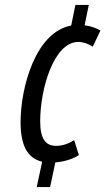

<svg xmlns="http://www.w3.org/2000/svg" viewBox="-20 -744 431 774"><path d="M150 -92 128 10H182L203 -89C234 -92 272 -101 298 -119L279 -179C257 -165 232 -156 206 -156C164 -156 142 -184 142 -255C142 -386 197 -575 296 -575C315 -575 337 -567 354 -556L385 -621C368 -631 346 -639 321 -642L338 -724H284L267 -641C124 -615 63 -393 63 -251C63 -157 91 -106 150 -92Z"/></svg>

Font: Noto Sans ExtraCondensed
Style: Italic
Weight: 400
Width: 2
Italic angle: -12°
Designer: Monotype Design Team
Foundry: Monotype Imaging Inc.
Version: Version 2.013